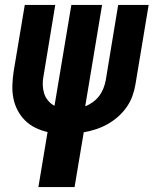

<svg xmlns="http://www.w3.org/2000/svg" viewBox="-20 -540 640 775"><path d="M135 215 172 -7Q146 -13 122.5 -24.5Q99 -36 81 -54Q63 -72 51 -95Q39 -118 34 -143.5Q29 -169 30 -196.5Q31 -224 35 -251L80 -520H203L156 -235Q152 -216 152.5 -198Q153 -180 158 -163.5Q163 -147 174.5 -133.5Q186 -120 200 -113L268 -520H392L324 -111Q340 -117 355 -128Q370 -139 380.5 -153Q391 -167 397.5 -183.5Q404 -200 407 -217L457 -520H580L527 -201Q523 -176 514.5 -152.5Q506 -129 491 -107.5Q476 -86 456 -68.5Q436 -51 413.5 -38.5Q391 -26 366.5 -18Q342 -10 318 -6L281 215Z"/></svg>

Font: Iosevka Heavy Extended Oblique
Style: Regular
Weight: 900
Width: 7
Italic angle: -9°
Monospace: yes
Designer: Belleve Invis
Foundry: Belleve Invis
Version: Version 32.5.0; ttfautohint (v1.8.4)